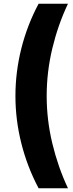

<svg xmlns="http://www.w3.org/2000/svg" viewBox="-20 -800 390 1020"><path d="M185 -780H341Q288 -668 258 -543Q228 -418 228 -290Q228 -163 258 -38Q288 87 341 200H185Q125 87 93.5 -38Q62 -163 62 -290Q62 -418 93.5 -543Q125 -668 185 -780Z"/></svg>

Font: Jost* Heavy
Style: Regular
Weight: 800
Version: Version 3.7